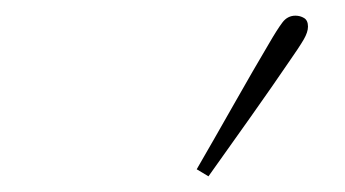

<svg xmlns="http://www.w3.org/2000/svg" viewBox="-20 -777 440 245"><path d="M231 -561Q253 -599 278.5 -644Q304 -689 323 -721Q334 -740 340.5 -748.5Q347 -757 357 -757Q363 -757 368 -754Q373 -751 373 -743Q373 -736 367.5 -726.5Q362 -717 348 -697Q329 -669 300 -628Q271 -587 246 -552Z"/></svg>

Font: Source Serif 4 SmText ExtraLight
Style: Italic
Weight: 200
Italic angle: -12°
Designer: Frank Grießhammer
Foundry: Adobe
Version: Version 4.005;hotconv 1.1.0;makeotfexe 2.6.0